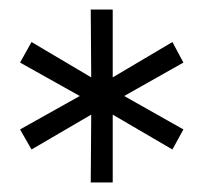

<svg xmlns="http://www.w3.org/2000/svg" viewBox="-20 -762 426 402"><path d="M240 -561 364 -491 341 -449 216 -522V-380H170L171 -522L46 -449L22 -491L147 -561L22 -631L46 -674L171 -600L170 -742H216V-600L341 -674L364 -631Z"/></svg>

Font: APTA Sans Regular
Style: Regular
Weight: 400
Version: Version 7.200